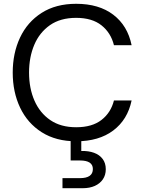

<svg xmlns="http://www.w3.org/2000/svg" viewBox="-20 -732 760 1011"><path d="M381 12Q275 12 200 -35.5Q125 -83 86 -165Q47 -247 47 -350Q47 -452 85.5 -534Q124 -616 199 -664Q274 -712 381 -712Q501 -712 576.5 -654.5Q652 -597 673 -494H580Q564 -559 514.5 -598.5Q465 -638 381 -638Q298 -638 243 -599.5Q188 -561 160.5 -496Q133 -431 133 -350Q133 -267 161.5 -202Q190 -137 245 -99.5Q300 -62 381 -62Q465 -62 514.5 -100.5Q564 -139 580 -203H673Q652 -102 576.5 -45Q501 12 381 12ZM309 259V206H401Q469 206 469 158Q469 113 401 113H352V-17H408V63Q446 62 475 72.5Q504 83 520.5 105Q537 127 537 159Q537 190 521.5 212.5Q506 235 479 247Q452 259 416 259Z"/></svg>

Font: Rethink Sans
Style: Regular
Weight: 400
Designer: The Rethink Sans project authors (Hans Thiessen). DM Sans designed by Colophon Foundry.
Foundry: Rethink Communications LLC
Version: Version 1.001